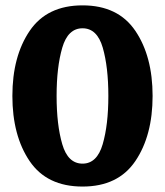

<svg xmlns="http://www.w3.org/2000/svg" viewBox="-20 -682 612 712"><path d="M286.1 9.8Q418 9.8 481.9 -84.7Q545.9 -179.2 545.9 -326.2Q545.9 -473.1 481.9 -567.6Q418 -662.1 286.1 -662.1Q154.3 -662.1 90.1 -567.6Q25.9 -473.1 25.9 -326.2Q25.9 -179.2 89.8 -84.7Q153.8 9.8 286.1 9.8ZM286.1 -75.2Q231.9 -75.2 210.9 -147.2Q189.9 -219.2 189.9 -326.2Q189.9 -433.1 210.9 -505.1Q231.9 -577.1 286.1 -577.1Q340.3 -577.1 361.1 -505.1Q381.8 -433.1 381.8 -326.2Q381.8 -219.2 360.8 -147.2Q339.8 -75.2 286.1 -75.2Z"/></svg>

Font: Sura
Style: Bold
Weight: 700
Designer: Carolina Giovagnoli
Foundry: Huerta Tipografica
Version: Version 1.002;PS 001.002;hotconv 1.0.70;makeotf.lib2.5.58329